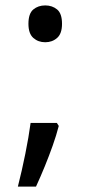

<svg xmlns="http://www.w3.org/2000/svg" viewBox="-20 -570 334 709"><path d="M190 -116 197 -105Q188 -70 174.5 -32Q161 6 145.5 44Q130 82 113 119H46Q61 60 73.5 -2Q86 -64 93 -116ZM147 -414Q121 -414 103 -430Q85 -446 85 -482Q85 -520 103 -535Q121 -550 147 -550Q173 -550 191 -535Q209 -520 209 -482Q209 -446 191 -430Q173 -414 147 -414Z"/></svg>

Font: sinhala25
Style: Book
Weight: 400
Designer: Jelle Bosma - Monotype Design Team
Foundry: Monotype Imaging Inc.
Version: Version 2.003